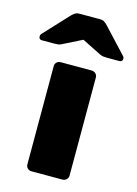

<svg xmlns="http://www.w3.org/2000/svg" viewBox="-162 -821 631 884"><g transform="rotate(15 153.5 -379.0)"><path d="M78 0Q67 0 59.5 -7.5Q52 -15 52 -26V-494Q52 -505 59.5 -512.5Q67 -520 78 -520H226Q237 -520 245 -512.5Q253 -505 253 -494V-26Q253 -15 245 -7.5Q237 0 226 0ZM-31 -595Q-46 -595 -46 -610Q-46 -618 -40 -624L67 -739Q78 -750 85.5 -754Q93 -758 103 -758H203Q213 -758 221 -754Q229 -750 239 -739L346 -624Q353 -618 353 -610Q353 -595 337 -595H280Q271 -595 262 -596Q253 -597 243 -602L153 -647L63 -602Q55 -597 45 -596Q35 -595 26 -595Z"/></g></svg>

Font: Rubik Light ExtraBold
Style: Regular
Weight: 800
Version: Version 2.104